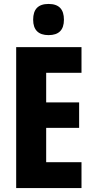

<svg xmlns="http://www.w3.org/2000/svg" viewBox="-20 -953 474 973"><path d="M226 -933C173 -933 148 -906 148 -853C148 -801 175 -775 226 -775C278 -775 304 -801 304 -853C304 -905 280 -933 226 -933ZM393 0V-131H214V-305H381V-434H214V-584H393V-714H62V0Z"/></svg>

Font: Noto Sans Georgian ExtraCondensed ExtraBold
Style: Regular
Weight: 800
Width: 2
Designer: Monotype Design Team, Akaki Razmadze
Foundry: Google LLC
Version: Version 2.005